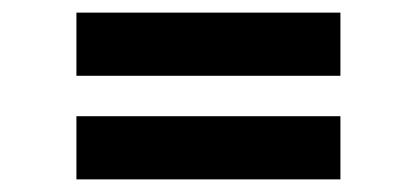

<svg xmlns="http://www.w3.org/2000/svg" viewBox="-20 -502 660 304"><path d="M101 -382H519V-482H101ZM101 -218H519V-318H101Z"/></svg>

Font: Space Text SemiBold
Style: Regular
Weight: 600
Designer: Florian Karsten (Space Text), Colophon Foundry (Space Mono)
Foundry: Florian Karsten
Version: Version 1.003;PS 001.003;hotconv 1.0.88;makeotf.lib2.5.64775